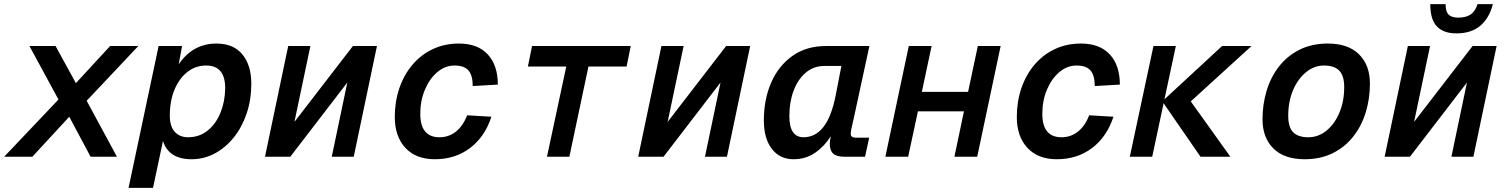

<svg xmlns="http://www.w3.org/2000/svg" viewBox="-48 -756 7268 926"><path d="M-28 0 234 -276 94 -534H220L318 -355L483 -534H619L370 -270L516 0H389L286 -193L108 0Z M572 150 717 -534H830L814 -446Q882 -546 996 -546Q1078 -546 1121 -493.5Q1164 -441 1164 -353Q1164 -275 1141.5 -208.5Q1119 -142 1079 -92.5Q1039 -43 987 -15.5Q935 12 876 12Q766 12 738 -76L690 150ZM859 -94Q913 -94 953 -126Q993 -158 1015 -211.5Q1037 -265 1038 -329Q1039 -440 946 -440Q896 -440 856.5 -409.5Q817 -379 794 -324.5Q771 -270 771 -198Q771 -146 795 -120Q819 -94 859 -94Z M1230 0 1342 -534H1449L1372 -168L1654 -534H1770L1658 0H1552L1627 -358L1352 0Z M2049 12Q1958 12 1907 -43Q1856 -98 1856 -192Q1856 -266 1878 -330.5Q1900 -395 1941 -443.5Q1982 -492 2039 -519Q2096 -546 2165 -546Q2256 -546 2304.5 -493.5Q2353 -441 2353 -348L2232 -341Q2232 -392 2211.5 -416Q2191 -440 2144 -440Q2099 -440 2061.5 -408.5Q2024 -377 2001.5 -324Q1979 -271 1979 -207Q1979 -94 2072 -94Q2116 -94 2150.5 -121Q2185 -148 2205 -200L2322 -193Q2291 -97 2219.5 -42.5Q2148 12 2049 12Z M2590 0 2683 -435H2498L2518 -534H2994L2974 -435H2790L2698 0Z M3030 0 3142 -534H3249L3172 -168L3454 -534H3570L3458 0H3352L3427 -358L3152 0Z M3779 12Q3713 12 3674.5 -38Q3636 -88 3636 -175Q3636 -277 3671.5 -358Q3707 -439 3774 -486.5Q3841 -534 3935 -534H4145L4068 -178Q4063 -157 4059 -139Q4055 -121 4055 -110Q4055 -92 4080 -92H4144L4124 0H4026Q3987 0 3970.5 -15Q3954 -30 3954 -63Q3954 -77 3959 -99Q3927 -49 3882 -18.5Q3837 12 3779 12ZM3827 -94Q3885 -94 3924 -144.5Q3963 -195 3983 -299L4010 -438H3930Q3876 -438 3838 -405.5Q3800 -373 3779.5 -318.5Q3759 -264 3759 -196Q3759 -144 3776.5 -119Q3794 -94 3827 -94Z M4222 0 4335 -534H4445L4398 -313H4621L4668 -534H4778L4665 0H4555L4601 -219H4379L4332 0Z M5049 12Q4958 12 4907 -43Q4856 -98 4856 -192Q4856 -266 4878 -330.5Q4900 -395 4941 -443.5Q4982 -492 5039 -519Q5096 -546 5165 -546Q5256 -546 5304.5 -493.5Q5353 -441 5353 -348L5232 -341Q5232 -392 5211.5 -416Q5191 -440 5144 -440Q5099 -440 5061.5 -408.5Q5024 -377 5001.5 -324Q4979 -271 4979 -207Q4979 -94 5072 -94Q5116 -94 5150.5 -121Q5185 -148 5205 -200L5322 -193Q5291 -97 5219.5 -42.5Q5148 12 5049 12Z M5401 0 5515 -534H5623L5568 -277L5846 -534H5988L5695 -267L5886 0H5742L5564 -258L5509 0Z M6244 12Q6146 12 6093.5 -40Q6041 -92 6041 -180Q6041 -253 6061 -319Q6081 -385 6121 -436Q6161 -487 6220 -516.5Q6279 -546 6356 -546Q6454 -546 6506.5 -494Q6559 -442 6559 -353Q6559 -280 6539 -214.5Q6519 -149 6479 -98Q6439 -47 6380 -17.5Q6321 12 6244 12ZM6262 -94Q6310 -94 6349.5 -126Q6389 -158 6412 -213Q6435 -268 6435 -336Q6435 -391 6411 -415.5Q6387 -440 6338 -440Q6290 -440 6250.5 -407.5Q6211 -375 6188 -320.5Q6165 -266 6165 -198Q6165 -142 6189 -118Q6213 -94 6262 -94Z M6630 0 6742 -534H6849L6772 -168L7054 -534H7170L7058 0H6952L7027 -358L6752 0ZM6976 -595Q6914 -595 6882 -628.5Q6850 -662 6850 -736H6924Q6924 -699 6939 -685Q6954 -671 6985 -671Q7022 -671 7044.5 -686Q7067 -701 7078 -736H7152Q7135 -669 7091.5 -632Q7048 -595 6976 -595Z"/></svg>

Font: Geist Mono SemiBold
Style: Italic
Weight: 600
Italic angle: -12°
Monospace: yes
Designer: Basement.studio, Andrés Briganti, Mateo Zaragoza
Foundry: Basement.studio, Vercel, Andrés Briganti, Guido Ferreyra, Mateo Zaragoza
Version: Version 1.500; ttfautohint (v1.8.4.7-5d5b)